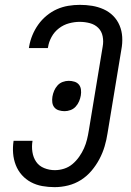

<svg xmlns="http://www.w3.org/2000/svg" viewBox="-20 -763 540 791"><path d="M205 8Q179 8 154 3.5Q129 -1 107.5 -12.5Q86 -24 70 -42Q54 -60 45 -83Q36 -106 34 -131.5Q32 -157 36 -183H114Q110 -160 113.5 -137Q117 -114 129 -96.5Q141 -79 162 -70.5Q183 -62 206 -62Q225 -62 244 -68Q263 -74 278.5 -87Q294 -100 306 -117Q318 -134 326 -152Q334 -170 338.5 -188.5Q343 -207 346 -226L403 -571Q407 -592 403 -613Q399 -634 385 -648Q371 -662 350.5 -667.5Q330 -673 308 -673Q287 -673 264.5 -667Q242 -661 223 -646.5Q204 -632 192.5 -611Q181 -590 178 -569L177 -565H99L100 -571Q104 -595 113.5 -618Q123 -641 137.5 -661.5Q152 -682 172 -698.5Q192 -715 214.5 -725Q237 -735 261 -739Q285 -743 309 -743Q335 -743 359.5 -739Q384 -735 406.5 -725Q429 -715 446 -698Q463 -681 472.5 -658.5Q482 -636 483.5 -610.5Q485 -585 480 -559L423 -214Q419 -187 411 -160Q403 -133 389.5 -107.5Q376 -82 357 -59.5Q338 -37 313.5 -21.5Q289 -6 261 1Q233 8 205 8ZM246 -305Q234 -305 222.5 -308.5Q211 -312 204 -320.5Q197 -329 195.5 -341Q194 -353 196 -365Q198 -377 203 -389Q208 -401 217 -411Q226 -421 238.5 -425.5Q251 -430 263 -430Q275 -430 286.5 -426.5Q298 -423 305 -414.5Q312 -406 313.5 -394Q315 -382 313 -370Q311 -358 306 -346Q301 -334 292 -324Q283 -314 270.5 -309.5Q258 -305 246 -305Z"/></svg>

Font: Iosevka Curly
Style: Italic
Weight: 400
Italic angle: -9°
Monospace: yes
Designer: Belleve Invis
Foundry: Belleve Invis
Version: Version 22.1.2; ttfautohint (v1.8.4)